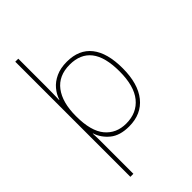

<svg xmlns="http://www.w3.org/2000/svg" viewBox="-294 -849 1170 1170"><g transform="rotate(-45 291.5 -264.0)"><path d="M526 -269Q526 -136 467.5 -63Q409 10 303 10Q224 10 179 -27Q134 -64 117 -116H115Q117 -82 117 -49.5Q117 -17 117 15V232H91V-760H117V-525Q117 -501 116.5 -466Q116 -431 115 -406H117Q128 -441 153 -471Q178 -501 218 -519.5Q258 -538 313 -538Q418 -538 472 -469.5Q526 -401 526 -269ZM499 -269Q499 -393 452 -453Q405 -513 313 -513Q217 -513 167.5 -447.5Q118 -382 118 -265V-262Q118 -135 168 -75Q218 -15 303 -15Q395 -15 447 -79Q499 -143 499 -269Z"/></g></svg>

Font: Noto Sans Bengali UI Thin
Style: Regular
Weight: 100
Designer: Jelle Bosma - Monotype Design Team
Foundry: Monotype Imaging Inc.
Version: Version 2.003; ttfautohint (v1.8.4.7-5d5b)